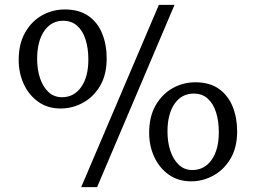

<svg xmlns="http://www.w3.org/2000/svg" viewBox="-20 -771 1054 791"><path d="M314.5 0 634.5 -751H699L380 0ZM229.5 -324Q176.5 -324 137.8 -351.5Q99 -379 78 -424.5Q57 -470 57 -524Q57 -590.5 83.5 -637Q110 -683.5 153.2 -707.8Q196.5 -732 246.5 -732Q306.5 -732 344.8 -705Q383 -678 401.2 -632.2Q419.5 -586.5 419.5 -530Q419.5 -463.5 392.5 -417.5Q365.5 -371.5 322 -347.8Q278.5 -324 229.5 -324ZM235.5 -370.5Q285 -370.5 314.5 -412.5Q344 -454.5 344 -526Q344 -573 332.2 -609Q320.5 -645 297.5 -665.2Q274.5 -685.5 240.5 -685.5Q191 -685.5 162 -643Q133 -600.5 133 -528Q133 -484.5 145 -448.8Q157 -413 179.8 -391.8Q202.5 -370.5 235.5 -370.5ZM767.5 -24Q714 -24 675.2 -51.5Q636.5 -79 615.5 -124.5Q594.5 -170 594.5 -224Q594.5 -290.5 621.2 -337Q648 -383.5 691.2 -407.8Q734.5 -432 784.5 -432Q844 -432 882 -404.8Q920 -377.5 938.5 -331.8Q957 -286 957 -230Q957 -163.5 929.8 -117.5Q902.5 -71.5 859.2 -47.8Q816 -24 767.5 -24ZM772.5 -70.5Q822 -70.5 851.8 -112.5Q881.5 -154.5 881.5 -226Q881.5 -272.5 870 -308.5Q858.5 -344.5 835.5 -365Q812.5 -385.5 778.5 -385.5Q728 -385.5 699 -343.2Q670 -301 670 -229Q670 -185 682 -149.2Q694 -113.5 716.8 -92Q739.5 -70.5 772.5 -70.5Z"/></svg>

Font: Merriweather 24pt Light
Style: Regular
Weight: 300
Designer: Eben Sorkin
Foundry: Eben Sorkin
Version: Version 2.100